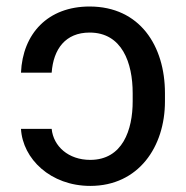

<svg xmlns="http://www.w3.org/2000/svg" viewBox="-20 -573 583 602"><path d="M142 -169H45.8C51.1 -74.9 138.5 9.9 263.1 9.9C414.4 9.9 497.2 -112.9 497.2 -255V-280.9C497.2 -429.3 418.3 -552.6 260.7 -552.6C130.3 -552.6 51.1 -467.7 45.8 -345.2H142C147.4 -419.4 185.4 -470.9 261 -470.9C362.9 -470.9 396 -375.7 396 -280.9V-255C396 -166.2 364.7 -71.7 262.8 -71.7C194.6 -71.7 147.4 -114.3 142 -169Z"/></svg>

Font: Margiela Sans Text
Style: Regular
Weight: 400
Designer: Stefan Endress, Andreas Faust
Version: Version 1.100;FEAKit 1.0